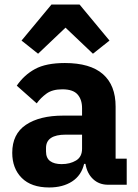

<svg xmlns="http://www.w3.org/2000/svg" viewBox="-20 -815 609 847"><path d="M457 0Q417 0 390.5 -25Q364 -50 357 -92H351Q339 -41 298 -14.5Q257 12 197 12Q118 12 76 -30Q34 -72 34 -141Q34 -224 94.5 -264.5Q155 -305 259 -305H342V-338Q342 -376 322 -398.5Q302 -421 255 -421Q211 -421 185 -402Q159 -383 142 -359L54 -437Q86 -484 134.5 -510.5Q183 -537 266 -537Q378 -537 434 -488Q490 -439 490 -345V-115H539V0ZM252 -91Q289 -91 315.5 -107Q342 -123 342 -159V-221H270Q183 -221 183 -162V-147Q183 -118 201 -104.5Q219 -91 252 -91ZM331 -795 463 -636 390 -578 269 -693 148 -578 75 -636 207 -795Z"/></svg>

Font: IBM Plex Sans Hebrew
Style: Bold
Weight: 700
Designer: Mike Abbink, Paul van der Laan, Pieter van Rosmalen, Yanek Iontef
Foundry: Bold Monday
Version: Version 1.2